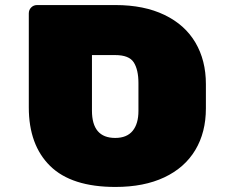

<svg xmlns="http://www.w3.org/2000/svg" viewBox="-20 -730 890 760"><path d="M795 -397V-301Q795 -206 753 -136Q711 -66 630.5 -28Q550 10 437 10Q263 10 178.5 -73Q94 -156 94 -305V-677Q94 -691 103.5 -700.5Q113 -710 127 -710H437Q550 -710 631 -671Q712 -632 753.5 -561.5Q795 -491 795 -397ZM344 -292Q344 -184 436 -184Q482 -184 505 -212Q528 -240 528 -291V-401Q528 -454 509.5 -483Q491 -512 436 -512H344Z"/></svg>

Font: Rubik Mono One
Style: Regular
Weight: 400
Designer: Hubert and Fischer with Elvire Volk Leonovitch (Cyrillic Expansion: Cyreal)
Foundry: Hubert and Fischer with Elvire Volk Leonovitch
Version: Version 2.000